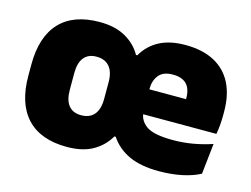

<svg xmlns="http://www.w3.org/2000/svg" viewBox="-78 -635 1017 778"><g transform="rotate(15 431.0 -246.0)"><path d="M253.5 15Q143.5 15 86.2 -46Q29 -107 29 -223.5V-270Q29 -387 86.2 -447.8Q143.5 -508.5 253 -508.5Q317.5 -508.5 361.5 -483.8Q405.5 -459 428.5 -417.5H434Q459.5 -462 503.5 -485.2Q547.5 -508.5 612 -508.5Q684.5 -508.5 733.8 -482.2Q783 -456 808 -406.8Q833 -357.5 833 -287.5V-272Q833 -252 831.2 -231.2Q829.5 -210.5 826 -193H667.5Q669.5 -225.5 670.2 -253Q671 -280.5 671 -299Q671 -325.5 663 -343.2Q655 -361 638 -370.2Q621 -379.5 594 -379.5Q553.5 -379.5 535.2 -356.5Q517 -333.5 517 -298.5V-254L518 -235V-204Q518 -169.5 548.5 -146.2Q579 -123 661.5 -123Q704.5 -123 745.8 -130.2Q787 -137.5 825.5 -150.5L811.5 -22Q779.5 -5 735.8 4.2Q692 13.5 639 13.5Q564 13.5 514.2 -9.2Q464.5 -32 435 -76H429.5Q405 -33.5 362 -9.2Q319 15 253.5 15ZM443.5 -193V-297H790.5V-193ZM276.5 -124Q312 -124 331 -146.2Q350 -168.5 350 -211.5V-282Q350 -325 331 -347.2Q312 -369.5 276.5 -369.5Q242 -369.5 224 -347.2Q206 -325 206 -282V-211.5Q206 -168.5 224 -146.2Q242 -124 276.5 -124Z"/></g></svg>

Font: Anek Gujarati Medium ExtraBold
Style: Regular
Weight: 800
Version: Version 1.003